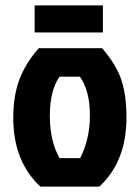

<svg xmlns="http://www.w3.org/2000/svg" viewBox="-20 -689 516 709"><path d="M347 0H129Q29 -93 29 -254Q29 -335 51.5 -395Q74 -455 123 -511H357Q409 -451 428 -394.5Q447 -338 447 -254Q447 -93 347 0ZM200 -105H276Q312 -175 312 -264Q312 -353 275 -406H200Q164 -355 164 -261.5Q164 -168 200 -105ZM108 -569V-669H360V-569Z"/></svg>

Font: Jockey One
Style: Regular
Weight: 400
Designer: TypeTogether
Foundry: TypeTogether
Version: Version 1.002